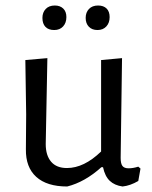

<svg xmlns="http://www.w3.org/2000/svg" viewBox="-20 -671 550 697"><path d="M490 -59 482 -14Q453 3 425 6Q396 2 378.5 -14.5Q361 -31 354 -64H348Q288 -10 224 6Q150 6 111.5 -29Q73 -64 74 -129L75 -256L72 -453L152 -460L146 -148Q146 -107 165.5 -84Q185 -61 223 -61Q285 -61 347 -121V-453L423 -460L418 -98Q418 -77 424.5 -68.5Q431 -60 447 -60Q463 -60 482 -66ZM221 -609Q221 -588 209 -575Q197 -562 177 -562Q156 -562 145 -573.5Q134 -585 134 -606Q134 -626 146 -638.5Q158 -651 179 -651Q198 -651 209.5 -640Q221 -629 221 -609ZM378 -609Q378 -588 366 -575Q354 -562 334 -562Q314 -562 302.5 -574Q291 -586 291 -606Q291 -626 303 -638.5Q315 -651 336 -651Q356 -651 367 -640Q378 -629 378 -609Z"/></svg>

Font: Alegreya Sans
Style: Regular
Weight: 400
Designer: Juan Pablo del Peral
Foundry: Huerta Tipografica
Version: Version 2.008; ttfautohint (v1.6)